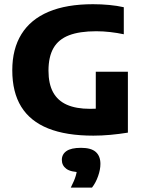

<svg xmlns="http://www.w3.org/2000/svg" viewBox="-20 -622 672 891"><path d="M413 7.5Q287 7.5 203.5 -26Q120 -59.5 78.5 -126.8Q37 -194 37 -296Q37 -395 79.5 -463.5Q122 -532 205.2 -567.2Q288.5 -602.5 411.5 -602.5Q450 -602.5 486.8 -599Q523.5 -595.5 554.5 -588.5V-463Q524 -469.5 491.8 -473.2Q459.5 -477 426.5 -477Q349 -477 300.2 -458.2Q251.5 -439.5 228.2 -399Q205 -358.5 205 -294Q205 -233.5 226.2 -194.2Q247.5 -155 290.2 -136Q333 -117 397.5 -117Q420.5 -117 446.5 -119Q472.5 -121 493 -124L424.5 -68V-289H573.5V-6.5Q533.5 0 492.2 3.8Q451 7.5 413 7.5ZM308.5 248.5Q325.5 215.5 332 192.5Q338.5 169.5 338.5 144.5L368 177H356.5Q309 177 288 161.5Q267 146 267 120Q267 94 288.5 79Q310 64 356 64Q403 64 424.5 83.2Q446 102.5 446 138.5Q446 165 435.2 195.5Q424.5 226 407 248.5Z"/></svg>

Font: Encode Sans SC
Style: Bold
Weight: 700
Version: Version 3.002